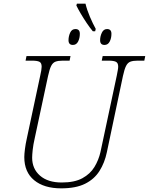

<svg xmlns="http://www.w3.org/2000/svg" viewBox="-20 -1021 815 1051"><path d="M488 -850Q472 -869 454.5 -895Q437 -921 422 -946.5Q407 -972 398 -991L401 -1001H448Q456 -967 472 -929.5Q488 -892 504 -863L501 -850ZM379 -775Q355 -775 355 -801Q355 -822 364 -842Q373 -862 393 -862Q417 -862 417 -836Q417 -812 407.5 -793.5Q398 -775 379 -775ZM552 -775Q528 -775 528 -801Q528 -822 537.5 -842Q547 -862 566 -862Q590 -862 590 -836Q590 -812 580.5 -793.5Q571 -775 552 -775ZM315 10Q221 10 167 -34.5Q113 -79 113 -161Q113 -177 116.5 -205Q120 -233 127 -264L200 -606Q208 -640 208 -656Q208 -677 195.5 -683Q183 -689 156 -689H120L125 -714H366L361 -689H323Q299 -689 284 -683.5Q269 -678 260 -660Q251 -642 243 -605L170 -264Q162 -229 159 -201Q156 -173 156 -158Q156 -97 199 -59.5Q242 -22 318 -22Q388 -22 431 -45.5Q474 -69 497 -107Q520 -145 530 -189L619 -606Q622 -622 624.5 -635Q627 -648 627 -656Q627 -677 614 -683Q601 -689 575 -689H537L542 -714H775L770 -689H733Q709 -689 694 -683.5Q679 -678 670 -660Q661 -642 653 -605L565 -188Q553 -130 524.5 -85Q496 -40 445.5 -15Q395 10 315 10Z"/></svg>

Font: Noto Serif ExtraLight
Style: Italic
Weight: 200
Italic angle: -12°
Designer: Monotype Design Team
Foundry: Monotype Imaging Inc.
Version: Version 2.014; ttfautohint (v1.8.4.7-5d5b)